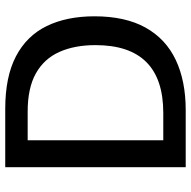

<svg xmlns="http://www.w3.org/2000/svg" viewBox="-18 -726 743 748"><g transform="rotate(-90 354.0 -351.5)"><path d="M77.1 0V-703.1H304.7Q429.2 -703.1 509 -661.4Q588.9 -619.6 627 -541.5Q665 -463.4 665 -355.5Q665 -235.8 621.1 -156.7Q577.1 -77.6 495.1 -38.8Q413.1 0 299.3 0ZM182.1 -87.4H288.6Q552.7 -87.4 552.7 -351.6Q552.7 -433.1 526.1 -492.4Q499.5 -551.8 442.6 -583.7Q385.7 -615.7 293.9 -615.7H182.1Z"/></g></svg>

Font: Schibsted Grotesk Medium
Style: Regular
Weight: 500
Designer: Bakken & Baeck AS, Henrik Kongsvoll
Foundry: Schibsted ASA
Version: Version 1.100;gftools[0.9.25]